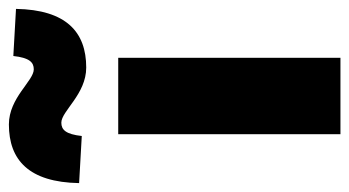

<svg xmlns="http://www.w3.org/2000/svg" viewBox="-249 -589 786 432"><g transform="rotate(-90 144.0 -373.0)"><path d="M58 0H230V-500H58ZM208 -572C288 -572 338 -617 340 -730L234 -736C230 -700 220 -690 204 -690C178 -690 140 -746 80 -746C0 -746 -50 -701 -52 -588L54 -582C58 -618 68 -628 84 -628C110 -628 148 -572 208 -572Z"/></g></svg>

Font: Source Sans Pro Black
Style: Regular
Weight: 900
Designer: Paul D. Hunt
Foundry: Adobe Systems Incorporated
Version: Version 3.006;hotconv 1.0.111;makeotfexe 2.5.65597